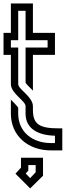

<svg xmlns="http://www.w3.org/2000/svg" viewBox="-20 -853 415 1089"><path d="M166.7 -338.5V-541.7H291.7V-666.7H166.7V-833.3H41.7V-666.7H0V-541.7H41.7V-376C41.7 -322.9 125 -280.9 125 -251V-208.3C125 -122.7 196.5 -85.4 291.7 -83.3V-41.7H267.7C168.2 -41.7 83.3 -101.5 83.3 -208.3V-242.7C80.2 -247.9 71.9 -256.2 60.4 -268.8L41.7 -287.5V-208.3C41.7 -81.5 140.8 0 267.7 0H333.3V-125H312.5C202.5 -125 166.7 -149 166.7 -230.2V-250C166.7 -305.3 83.3 -345.7 83.3 -376V-583.3H41.7V-625H83.3V-791.7H125V-625H250V-583.3H125V-383.3C132.1 -371.5 160.4 -346.9 166.7 -338.5ZM224 143.8V41.7H99V97.9L67.7 132.3L151 215.6ZM140.6 114.6V83.3H182.3V124L151 157.3L126 131.2Z"/></svg>

Font: Sportrop
Style: Regular
Weight: 500
Version: Version 0.9